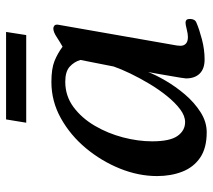

<svg xmlns="http://www.w3.org/2000/svg" viewBox="-54 -629 697 629"><g transform="rotate(-90 294.5 -314.5)"><path d="M175.8 14.2Q124 14.2 92.5 -7.3Q61 -28.8 46.6 -65.9Q32.2 -103 32.2 -148.4Q32.2 -209 56.6 -269.8Q81.1 -330.6 123.5 -381.6Q166 -432.6 221.7 -463.6Q277.3 -494.6 340.3 -494.6Q383.8 -494.6 408.7 -484.6Q433.6 -474.6 456.1 -458Q471.7 -466.8 488 -477.5Q504.4 -488.3 515.6 -488.3Q520.5 -488.3 524.7 -485.1Q528.8 -481.9 528.3 -474.1L460 -84Q459 -76.2 459 -71.8Q459 -60.5 466.1 -54Q473.1 -47.4 487.8 -47.4Q498 -47.4 513.2 -51.3Q528.3 -55.2 534.7 -55.2Q539.6 -55.2 543.2 -52.5Q546.9 -49.8 546.9 -40Q546.9 -32.7 543.9 -27.3Q541 -22 534.7 -19.5Q513.7 -10.3 480.2 -1.5Q446.8 7.3 414.1 7.3Q383.8 7.3 367.9 -8.8Q352.1 -24.9 352.1 -53.7Q352.1 -57.1 354.5 -71.8Q356.9 -86.4 360.4 -106.4Q363.8 -126.5 367.2 -146Q370.6 -165.5 373 -177.7Q363.8 -153.3 344.7 -120.6Q325.7 -87.9 299.6 -57.1Q273.4 -26.4 241.7 -6.1Q210 14.2 175.8 14.2ZM209 -56.6Q229.5 -56.6 251.2 -73Q272.9 -89.4 294.4 -116Q315.9 -142.6 334.7 -174.1Q353.5 -205.6 368.2 -236.1Q382.8 -266.6 391.1 -290.5L412.6 -399.4Q406.7 -419.9 390.6 -434.6Q374.5 -449.2 341.3 -449.2Q294.9 -449.2 258.5 -422.4Q222.2 -395.5 197 -352.5Q171.9 -309.6 158.9 -260Q146 -210.4 146 -164.6Q146 -106.4 163.6 -81.5Q181.2 -56.6 209 -56.6ZM207 -577.1 217.8 -643.1H504.4L494.1 -577.1Z"/></g></svg>

Font: Gelasio Medium
Style: Italic
Weight: 500
Italic angle: -8.5°
Designer: Eben Sorkin
Foundry: Eben Sorkin
Version: Version 1.008